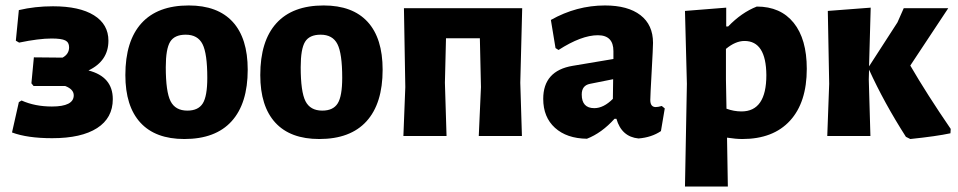

<svg xmlns="http://www.w3.org/2000/svg" viewBox="-20 -498 3507 703"><path d="M171 8Q80 8 24 -13L49 -124L59 -130Q108 -108 170 -108Q250 -108 250 -149Q250 -171 219 -183H103L95 -193L104 -288L209 -287Q233 -300 233 -325Q233 -343 219 -350Q205 -357 169 -357Q122 -357 50 -342L38 -349L49 -461Q108 -475 174 -475Q271 -475 324 -442Q377 -409 377 -349Q377 -275 304 -240Q393 -217 393 -135Q393 -66 335.5 -29Q278 8 171 8Z M671 -478Q777 -478 832 -418Q887 -358 887 -243Q887 -119 828 -54Q769 11 655 11Q549 11 494 -49Q439 -109 439 -223Q439 -348 498 -413Q557 -478 671 -478ZM660 -371Q619 -371 603 -345Q587 -319 587 -252Q587 -162 604.5 -127.5Q622 -93 666 -93Q706 -93 722.5 -119.5Q739 -146 739 -213Q739 -302 721.5 -336.5Q704 -371 660 -371Z M1165 -478Q1271 -478 1326 -418Q1381 -358 1381 -243Q1381 -119 1322 -54Q1263 11 1149 11Q1043 11 988 -49Q933 -109 933 -223Q933 -348 992 -413Q1051 -478 1165 -478ZM1154 -371Q1113 -371 1097 -345Q1081 -319 1081 -252Q1081 -162 1098.5 -127.5Q1116 -93 1160 -93Q1200 -93 1216.5 -119.5Q1233 -146 1233 -213Q1233 -302 1215.5 -336.5Q1198 -371 1154 -371Z M1457 0 1464 -179 1459 -468H1892L1885 -195L1891 0H1733L1741 -179L1737 -358H1613L1609 -195L1615 0Z M2195 -478Q2279 -478 2325 -442.5Q2371 -407 2371 -341Q2371 -324 2366 -235Q2361 -146 2361 -132Q2361 -106 2381 -106Q2390 -106 2403 -110L2414 -101L2400 -18Q2366 5 2318 9Q2256 3 2237 -63H2230Q2183 -11 2129 10Q2055 9 2012 -30Q1969 -69 1969 -136Q1969 -239 2077 -257L2226 -282V-311Q2226 -369 2169 -369Q2109 -369 2025 -315L2014 -322L1997 -425Q2091 -478 2195 -478ZM2225 -208 2140 -191Q2110 -185 2110 -152Q2110 -102 2156 -102Q2190 -102 2224 -136Z M2639 -470V-401H2646Q2695 -452 2751 -474Q2838 -474 2886 -414.5Q2934 -355 2934 -246Q2934 -123 2872.5 -56Q2811 11 2698 11Q2674 11 2642 6L2645 185H2488L2495 -191L2488 -458ZM2638 -207 2640 -100Q2667 -90 2695 -90Q2786 -90 2786 -223Q2785 -348 2706 -348Q2673 -348 2638 -319Z M3009 0 3016 -191 3011 -458 3168 -470 3162 -255 3266 -416 3289 -468H3452L3313 -258Q3374 -153 3461 -26L3460 -10Q3409 1 3313 11L3297 3Q3217 -122 3162 -243L3161 -207L3167 0Z"/></svg>

Font: Alegreya Sans SC ExtraBold
Style: Regular
Weight: 800
Designer: Juan Pablo del Peral
Foundry: Huerta Tipografica
Version: Version 2.007